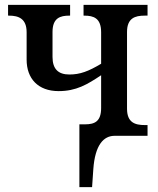

<svg xmlns="http://www.w3.org/2000/svg" viewBox="-20 -556 647 786"><path d="M305 210H357L362 137C369 36 405 0 449 0H584V-44H573C533 -44 500 -54 500 -111V-425C500 -482 533 -492 572 -492H584V-536H322V-492H325C363 -492 394 -482 394 -424V-295C342 -264 308 -251 264 -251C218 -251 195 -274 195 -323V-425C195 -483 227 -492 264 -492H267V-536H13V-492H17C57 -492 89 -479 89 -424V-312C89 -234 136 -183 220 -183C292 -183 337 -210 394 -248V-114C394 -59 368 -47 328 -47H305Z"/></svg>

Font: Noto Serif SemiCondensed Medium
Style: Regular
Weight: 500
Width: 4
Designer: Monotype Design Team
Foundry: Monotype Imaging Inc.
Version: Version 2.014